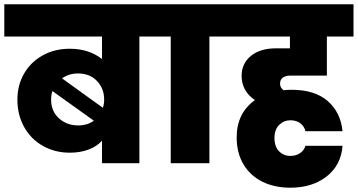

<svg xmlns="http://www.w3.org/2000/svg" viewBox="-34 -760 1666 894"><path d="M701 -740V-590H615V0H441V-105Q417 -78 378 -63.5Q339 -49 291 -49Q222 -49 166 -80.5Q110 -112 78.5 -168.5Q47 -225 47 -296Q47 -364 78.5 -418Q110 -472 165.5 -502.5Q221 -533 291 -533Q380 -533 441 -485V-590H-14V-740ZM329 -418Q287 -418 255 -395L445 -258Q451 -276 451 -296Q451 -348 417.5 -383Q384 -418 329 -418ZM204 -296Q204 -242 240.5 -209Q277 -176 330 -176Q373 -176 403 -198L210 -336Q204 -318 204 -296Z M761 0V-590H673V-740H1028V-590H941V0Z M1318 -408Q1297 -408 1283.5 -399Q1270 -390 1270 -370Q1270 -352 1286 -340Q1310 -342 1323 -342Q1432 -342 1492 -289.5Q1552 -237 1561 -149H1388Q1384 -170 1365.5 -185Q1347 -200 1318 -200Q1288 -200 1266 -178.5Q1244 -157 1244 -118Q1244 -77 1265.5 -55.5Q1287 -34 1318 -34Q1345 -34 1364 -47.5Q1383 -61 1388 -81H1561Q1554 9 1487 61.5Q1420 114 1318 114Q1243 114 1186.5 85.5Q1130 57 1099 4Q1068 -49 1068 -120Q1068 -233 1153 -294Q1123 -314 1107 -342.5Q1091 -371 1091 -407Q1091 -464 1134 -499.5Q1177 -535 1252 -535H1316V-590H1000V-740H1612V-590H1488V-408Z"/></svg>

Font: DVN-Poppins ExtBd
Style: Regular
Weight: 800
Designer: Ninad Kale (Devanagari), Jonny Pinhorn (Latin)
Foundry: Indian Type Foundry
Version: 4.004